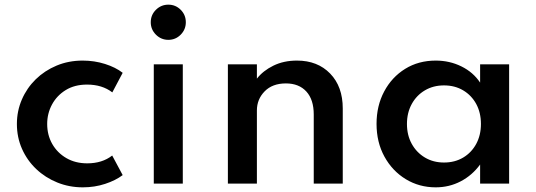

<svg xmlns="http://www.w3.org/2000/svg" viewBox="-20 -788 2302 824"><path d="M335.5 16Q386 16 431 1.2Q476 -13.5 506.5 -36.5L461.5 -120.5Q418.5 -87 354.5 -87Q303.5 -87 264.8 -109.5Q226 -132 204.2 -170.2Q182.5 -208.5 182.5 -256Q182.5 -301 203.2 -339.5Q224 -378 262.2 -401.5Q300.5 -425 353.5 -425Q418.5 -425 462 -391.5L506.5 -475.5Q476.5 -499 430.8 -513.5Q385 -528 335 -528Q274.5 -528 223 -506.5Q171.5 -485 133.2 -447.5Q95 -410 73.8 -360.8Q52.5 -311.5 52.5 -256Q52.5 -198.5 74.5 -149Q96.5 -99.5 135.5 -62.5Q174.5 -25.5 225.8 -4.8Q277 16 335.5 16Z M702.5 -617Q733.5 -617 755.5 -639.2Q777.5 -661.5 777.5 -692.5Q777.5 -724 755.5 -746Q733.5 -768 702.5 -768Q671.5 -768 649.2 -746Q627 -724 627 -692.5Q627 -661.5 649.2 -639.2Q671.5 -617 702.5 -617ZM640 0H764.5V-512H640Z M958 0H1082.5V-314Q1082.5 -362 1115.8 -396Q1149 -430 1207 -430Q1263 -430 1294.8 -395.2Q1326.5 -360.5 1326.5 -296.5V0H1451V-322.5Q1451 -416.5 1397 -472.2Q1343 -528 1254.5 -528Q1197.5 -528 1153.2 -506.2Q1109 -484.5 1082.5 -450.5V-512H958Z M1850 16Q1908 16 1957.2 -9.8Q2006.5 -35.5 2040.5 -82V0H2165V-512H2040.5V-433.5Q2011 -478 1960.2 -503Q1909.5 -528 1850 -528Q1776 -528 1718.8 -492.5Q1661.5 -457 1628.8 -395.5Q1596 -334 1596 -256.5Q1596 -177.5 1629.8 -116Q1663.5 -54.5 1721.2 -19.2Q1779 16 1850 16ZM1885.5 -90.5Q1839.5 -90.5 1803.5 -112Q1767.5 -133.5 1747 -170.8Q1726.5 -208 1726.5 -256Q1726.5 -304 1747 -341.5Q1767.5 -379 1803.5 -400.2Q1839.5 -421.5 1885.5 -421.5Q1932 -421.5 1967.8 -400.2Q2003.5 -379 2023.8 -341.8Q2044 -304.5 2044 -256Q2044 -208 2023.8 -170.5Q2003.5 -133 1967.8 -111.8Q1932 -90.5 1885.5 -90.5Z"/></svg>

Font: Spartan SemiBold
Style: Regular
Weight: 600
Designer: Matt Bailey, Mirko Velimirovic
Foundry: Matt Bailey
Version: Version 1.003; ttfautohint (v1.8.3)